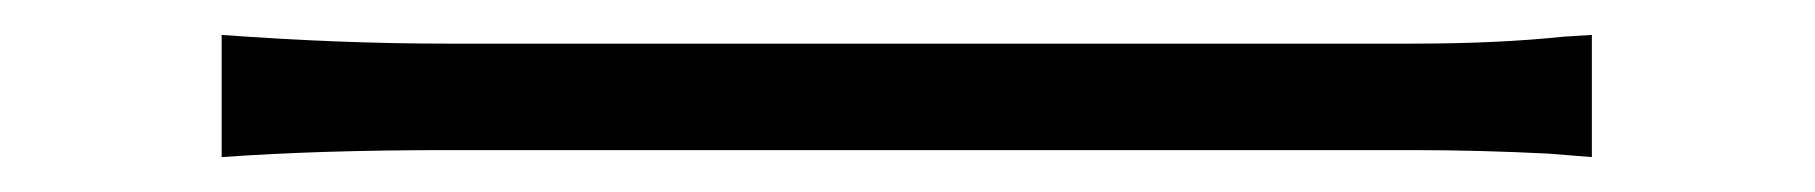

<svg xmlns="http://www.w3.org/2000/svg" viewBox="-20 -439 1040 110"><path d="M236 -414H789Q838 -414 876 -418L892 -419V-349L867 -351Q827 -353 790 -353H236Q163 -353 107 -349V-419Q175 -414 236 -414Z"/></svg>

Font: 寒蝉端黑体 Light
Style: Regular
Weight: 300
Designer: ChillDuanSans {Warren2060}; 
Source Han Sans {Ryoko NISHIZUKA 西塚涼子 (kana, bopomofo & ideographs); Paul D. Hunt (Latin, G
Foundry: ChillType&Adobe
Version: Version 1.300;Glyphs 3.3 (3306)